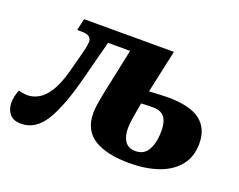

<svg xmlns="http://www.w3.org/2000/svg" viewBox="-128 -700 1090 875"><g transform="rotate(20 417.5 -263.0)"><path d="M38 10Q-1 10 -18.5 -12Q-36 -34 -36 -66Q-36 -97 -22 -129Q0 -122 21 -122Q48 -122 74.5 -137Q101 -152 124.5 -189Q148 -226 166 -292L191 -387Q202 -427 202 -447Q202 -479 155 -479H133L145 -536H581L536 -328Q571 -330 592 -331Q613 -332 625 -332Q734 -332 783.5 -294Q833 -256 833 -183Q833 -118 798 -75Q763 -32 702 -11Q641 10 563 10Q452 10 391.5 -28Q331 -66 331 -149Q331 -168 334.5 -191Q338 -214 343 -240L392 -472H285L236 -284Q198 -136 153 -63Q108 10 38 10ZM570 -51Q613 -51 632 -87Q651 -123 651 -179Q651 -266 580 -266Q563 -266 550.5 -265.5Q538 -265 521 -264Q513 -221 508 -189.5Q503 -158 503 -138Q503 -98 519.5 -74.5Q536 -51 570 -51Z"/></g></svg>

Font: Noto Serif ExtraBold
Style: Italic
Weight: 800
Italic angle: -12°
Designer: Monotype Design Team
Foundry: Monotype Imaging Inc.
Version: Version 2.013